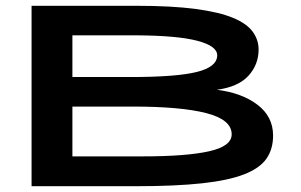

<svg xmlns="http://www.w3.org/2000/svg" viewBox="-20 -643 1040 663"><path d="M89 0V-623H451Q574 -623 656 -612Q738 -601 785.5 -581Q833 -561 853 -533Q873 -505 873 -472Q873 -420 838 -381.5Q803 -343 729 -333Q816 -322 869.5 -281Q923 -240 923 -175Q923 -128 900 -95Q877 -62 823 -41Q769 -20 677.5 -10Q586 0 449 0ZM230 -377H431Q589 -377 659.5 -394.5Q730 -412 730 -452Q730 -484 662 -502Q594 -520 453 -521H230ZM230 -103H473Q623 -103 701.5 -120.5Q780 -138 780 -179Q780 -230 692 -252.5Q604 -275 439 -275H230Z"/></svg>

Font: Inconsolata UltraExpanded ExtraBold
Style: Regular
Weight: 800
Width: 9
Monospace: yes
Designer: Raph Levien, Cyreal, Brenton Simpson
Foundry: Raph Levien, Cyreal, Google
Version: Version 3.001; ttfautohint (v1.8.2.53-6de2)